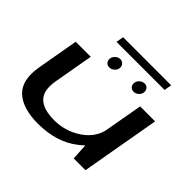

<svg xmlns="http://www.w3.org/2000/svg" viewBox="-186 -1089 1341 1341"><g transform="rotate(45 484.5 -418.0)"><path d="M682 0H798.5L901.5 -585H753.5L674.5 -139.5ZM264.5 -586H116L62.5 -281Q36 -132 109.2 -63.2Q182.5 5.5 334 5.5Q516.5 5.5 635.8 -87.8Q755 -181 769 -262.5L706.5 -315.5Q689.5 -215 598.8 -153.5Q508 -92 396.5 -92Q289 -92 241.5 -139.8Q194 -187.5 213 -293ZM409 -625Q429.5 -625 446.8 -641Q464 -657 464 -679Q464 -697 452 -708.8Q440 -720.5 423 -720.5Q401.5 -720.5 384.5 -704.2Q367.5 -688 367.5 -666Q367.5 -648 378.8 -636.5Q390 -625 409 -625ZM648 -625Q670 -625 686.8 -641Q703.5 -657 703.5 -679Q703.5 -697 692.2 -708.8Q681 -720.5 662.5 -720.5Q641.5 -720.5 624.5 -704.2Q607.5 -688 607.5 -666Q607.5 -648 619.2 -636.5Q631 -625 648 -625ZM318 -787H793L802.5 -842.5H327.5Z"/></g></svg>

Font: Anybody ExtraExpanded Medium
Style: Italic
Weight: 500
Width: 8
Italic angle: -10°
Version: Version 1.113;gftools[0.9.25]